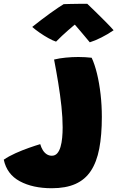

<svg xmlns="http://www.w3.org/2000/svg" viewBox="-215 -733 623 1019"><path d="M59.5 266Q-41 266 -109.8 229Q-178.5 192 -195 114.5Q-169 96.5 -132.8 80.2Q-96.5 64 -61 51.5Q-25.5 39 -1.5 32Q3.5 49.5 12 63.5Q20.5 77.5 32.8 85.5Q45 93.5 60 93.5Q77.5 93.5 88.8 80.8Q100 68 106.2 46.5Q112.5 25 115 -2Q117.5 -29 117.5 -57Q117.5 -108 111 -168.8Q104.5 -229.5 94 -293.5Q83.5 -357.5 72 -417Q100.5 -424 134 -427.2Q167.5 -430.5 201 -430.5Q236.5 -430.5 271.5 -426.5Q287.5 -392.5 299.8 -342.2Q312 -292 318.8 -232.8Q325.5 -173.5 325.5 -112.5Q325.5 -15.5 311.8 56Q298 127.5 267.2 174Q236.5 220.5 185.5 243.2Q134.5 266 59.5 266ZM248 -713Q267 -695 292.8 -669.8Q318.5 -644.5 344.2 -618.8Q370 -593 388 -572.5Q357 -551 322.5 -533.8Q288 -516.5 261.5 -508.5Q248 -525 234.2 -541.2Q220.5 -557.5 208.2 -572Q196 -586.5 187.2 -596.5Q178.5 -606.5 175.5 -610H192Q186 -605.5 174 -595.8Q162 -586 146.5 -572.2Q131 -558.5 114.2 -543Q97.5 -527.5 82.5 -512Q65.5 -517.5 42 -530.5Q18.5 -543.5 -4.5 -559.5Q-27.5 -575.5 -44 -590Q-21 -608.5 3.5 -627.2Q28 -646 51 -662.5Q74 -679 93 -691.8Q112 -704.5 123 -711Q133.5 -711.5 158.5 -712Q183.5 -712.5 209.5 -712.8Q235.5 -713 248 -713Z"/></svg>

Font: Grandstander Thin Black
Style: Regular
Weight: 900
Version: Version 1.200